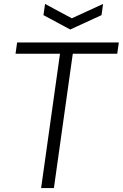

<svg xmlns="http://www.w3.org/2000/svg" viewBox="-20 -956 624 976"><path d="M209 -936 345 -863 504 -936 496 -879 337 -806 201 -879ZM285 -683H59L67 -740H584L576 -683H350L254 0H189Z"/></svg>

Font: Plata Sans Light
Style: Italic
Weight: 300
Italic angle: -8°
Designer: Pablo Impallari, Andres Torresi, & Cristiano Sobral
Foundry: Pablo Impallari, Andres Torresi, & Cristiano Sobral
Version: Version 1.00;December 28, 2019;FontCreator 12.0.0.2547 64-bi